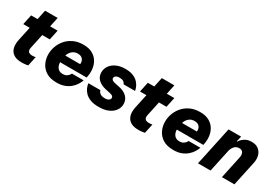

<svg xmlns="http://www.w3.org/2000/svg" viewBox="25 -1465 3235 2278"><g transform="rotate(30 1642.5 -325.5)"><path d="M264 10Q202 10 165.5 -9.5Q129 -29 112.5 -60.5Q96 -92 94.5 -128Q93 -164 100 -198L142 -394H54L83 -530H171L199 -661H371L343 -530H446L417 -394H314L272 -197Q255 -123 334 -123Q351 -123 364.5 -125.5Q378 -128 378 -128L350 1Q350 1 325.5 5.5Q301 10 264 10Z M741 10Q654 10 598.5 -24.5Q543 -59 516.5 -115Q490 -171 490 -234Q490 -289 509.5 -343Q529 -397 567.5 -441.5Q606 -486 663.5 -513Q721 -540 797 -540Q870 -540 919 -513.5Q968 -487 995 -443.5Q1022 -400 1029 -347.5Q1036 -295 1026 -242L1022 -221H658Q660 -173 684 -144Q708 -115 753 -115Q789 -115 809.5 -129.5Q830 -144 839 -159Q848 -174 848 -174H1008Q1008 -174 1001 -155.5Q994 -137 976.5 -109.5Q959 -82 928.5 -54.5Q898 -27 852 -8.5Q806 10 741 10ZM673 -320H876Q882 -358 860 -386.5Q838 -415 791 -415Q746 -415 715 -387.5Q684 -360 673 -320Z M1318 10Q1247 10 1201.5 -8.5Q1156 -27 1130 -54Q1104 -81 1092 -108.5Q1080 -136 1077 -154.5Q1074 -173 1074 -173H1238Q1238 -173 1241 -164Q1244 -155 1253 -143.5Q1262 -132 1281 -123.5Q1300 -115 1330 -115Q1368 -115 1385 -129Q1402 -143 1402 -160Q1402 -176 1390 -184.5Q1378 -193 1358 -198L1285 -214Q1219 -229 1180.5 -267Q1142 -305 1142 -363Q1142 -411 1169 -451Q1196 -491 1247.5 -515.5Q1299 -540 1372 -540Q1435 -540 1477 -523Q1519 -506 1543.5 -480.5Q1568 -455 1580 -429.5Q1592 -404 1595.5 -387Q1599 -370 1599 -370H1442Q1442 -370 1436.5 -381.5Q1431 -393 1414 -404Q1397 -415 1362 -415Q1329 -415 1312.5 -402.5Q1296 -390 1296 -372Q1296 -356 1309 -346.5Q1322 -337 1345 -332L1406 -319Q1482 -304 1521 -263.5Q1560 -223 1560 -167Q1560 -119 1532 -78.5Q1504 -38 1450 -14Q1396 10 1318 10Z M1863 10Q1801 10 1764.5 -9.5Q1728 -29 1711.5 -60.5Q1695 -92 1693.5 -128Q1692 -164 1699 -198L1741 -394H1653L1682 -530H1770L1798 -661H1970L1942 -530H2045L2016 -394H1913L1871 -197Q1854 -123 1933 -123Q1950 -123 1963.5 -125.5Q1977 -128 1977 -128L1949 1Q1949 1 1924.5 5.5Q1900 10 1863 10Z M2340 10Q2253 10 2197.5 -24.5Q2142 -59 2115.5 -115Q2089 -171 2089 -234Q2089 -289 2108.5 -343Q2128 -397 2166.5 -441.5Q2205 -486 2262.5 -513Q2320 -540 2396 -540Q2469 -540 2518 -513.5Q2567 -487 2594 -443.5Q2621 -400 2628 -347.5Q2635 -295 2625 -242L2621 -221H2257Q2259 -173 2283 -144Q2307 -115 2352 -115Q2388 -115 2408.5 -129.5Q2429 -144 2438 -159Q2447 -174 2447 -174H2607Q2607 -174 2600 -155.5Q2593 -137 2575.5 -109.5Q2558 -82 2527.5 -54.5Q2497 -27 2451 -8.5Q2405 10 2340 10ZM2272 -320H2475Q2481 -358 2459 -386.5Q2437 -415 2390 -415Q2345 -415 2314 -387.5Q2283 -360 2272 -320Z M2675 0 2788 -530H2960L2943 -455H2949Q2949 -455 2957 -467.5Q2965 -480 2983.5 -497Q3002 -514 3031 -527Q3060 -540 3102 -540Q3160 -540 3196 -512Q3232 -484 3245 -437.5Q3258 -391 3246 -336L3174 0H3003L3068 -305Q3077 -344 3064 -372.5Q3051 -401 3012 -401Q2970 -401 2944.5 -371Q2919 -341 2911 -299L2847 0Z"/></g></svg>

Font: Be Vietnam Pro ExtraBold
Style: Italic
Weight: 800
Italic angle: -12°
Designer: Lam Bao, Tony Le, Vietanh Nguyen
Foundry: Yellow Type Foundry
Version: Version 1.002; ttfautohint (v1.8.3)